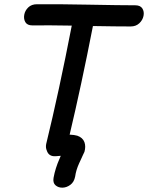

<svg xmlns="http://www.w3.org/2000/svg" viewBox="-20 -736 699 907"><path d="M233 104Q229 128 242.5 139.5Q256 151 275.5 150.5Q295 150 312.5 137Q330 124 335 98Q339 68 354 35Q356 32 361 20L371 -2Q376 -12 379 -19Q386 -44 379 -64Q371 -86 345 -95Q331 -99 309 -100Q364 -331 419 -613Q530 -611 597 -611Q622 -611 638 -626Q654 -641 658 -661Q662 -681 652.5 -696Q643 -711 619 -711Q551 -711 395 -714Q239 -717 155 -716Q129 -716 113.5 -701Q98 -686 94.5 -666Q91 -646 100 -631Q109 -616 133 -616Q210 -617 319 -615Q259 -305 198 -55Q195 -38 201 -25Q210 4 243 2Q256 1 267 0L262 12Q241 59 233 104Z"/></svg>

Font: Balsamiq Sans
Style: Italic
Weight: 400
Italic angle: -12°
Designer: Michael Angeles
Foundry: Balsamiq SRL
Version: Version 1.020; ttfautohint (v1.8.4.7-5d5b);gftools[0.9.26]